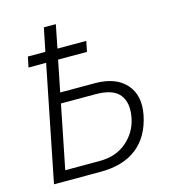

<svg xmlns="http://www.w3.org/2000/svg" viewBox="-107 -798 788 885"><g transform="rotate(-15 287.5 -355.5)"><path d="M346.2 -550.3H208.5L178.7 -401.4H343.8Q443.4 -401.4 491.9 -346.9Q540.5 -292.5 522.9 -201.7Q502.9 -102.5 437.5 -51.3Q372.1 0 263.7 0H41.5L151.4 -550.3H67.4L77.6 -600.1H161.1L183.6 -710.9H240.7L218.8 -600.1H356.4ZM168.9 -351.6 108.4 -49.3H273.4Q350.6 -49.3 401.6 -93Q452.6 -136.7 465.8 -202.6Q479.5 -272 448.7 -311.8Q418 -351.6 334 -351.6Z"/></g></svg>

Font: Franko
Style: Light Italic
Weight: 300
Designer: Google
Version: Version 1.200310; 2013